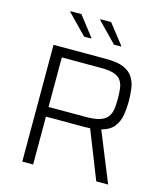

<svg xmlns="http://www.w3.org/2000/svg" viewBox="-129 -996 941 1093"><g transform="rotate(15 341.5 -449.0)"><path d="M106 0V-688H418Q483 -688 520 -672Q557 -656 575 -627.5Q593 -599 598 -562.5Q603 -526 603 -485Q603 -447 596.5 -407.5Q590 -368 567 -337.5Q544 -307 493 -293L612 0H542L425 -296L446 -286Q439 -284 428 -283Q417 -282 397 -282H170V0ZM170 -339H390Q442 -339 472 -349Q502 -359 516.5 -378Q531 -397 535 -424Q539 -451 539 -485Q539 -520 535.5 -547Q532 -574 519 -593Q506 -612 478 -621.5Q450 -631 401 -631H170ZM479 -778H438L326 -893V-898H389L479 -783ZM303 -778H262L150 -893V-898H214L303 -783Z"/></g></svg>

Font: Saira Thin Light
Style: Regular
Weight: 300
Version: Version 1.101